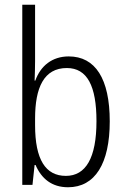

<svg xmlns="http://www.w3.org/2000/svg" viewBox="-20 -780 530 810"><path d="M128 -523V-760H74V0H117L126 -84H130C155 -26 199 10 267 10C381 10 443 -90 443 -268C443 -448 382 -542 270 -542C200 -542 151 -502 129 -440H126C127 -465 128 -497 128 -523ZM262 -493C348 -493 387 -417 387 -269C387 -114 342 -38 258 -38C172 -38 128 -107 128 -252V-280C128 -410 165 -493 262 -493Z"/></svg>

Font: Noto Sans Hebrew Condensed Light
Style: Regular
Weight: 300
Width: 3
Designer: Monotype Design Team
Foundry: Monotype Imaging Inc.
Version: Version 2.004